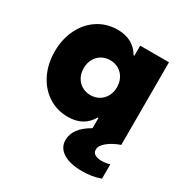

<svg xmlns="http://www.w3.org/2000/svg" viewBox="-170 -654 976 1015"><g transform="rotate(30 317.5 -147.0)"><path d="M408.2 -252Q408.2 -282.7 395 -306.9Q381.8 -331.1 358.6 -344.7Q335.4 -358.4 306.6 -358.4Q277.3 -358.4 254.2 -344.7Q231 -331.1 218 -306.9Q205.1 -282.7 205.1 -252Q205.1 -221.2 218 -197Q231 -172.9 254.2 -159.2Q277.3 -145.5 306.6 -145.5Q335.4 -145.5 358.6 -159.2Q381.8 -172.9 395 -197Q408.2 -221.2 408.2 -252ZM581.1 0Q532.2 17.6 503.9 41.5Q475.6 65.4 475.6 88.9Q475.6 124.5 531.2 126Q561 125 581.1 118.2V206.1Q528.8 224.6 470.7 224.6Q394.5 224.6 353 198Q311.5 171.4 311.5 125Q311.5 52.2 404.3 0V-62.5H399.9Q356 13.7 260.7 13.7Q193.4 13.7 140.4 -21Q87.4 -55.7 57.9 -116.2Q28.3 -176.8 28.3 -252Q28.3 -327.1 57.9 -387.7Q87.4 -448.2 140.4 -482.9Q193.4 -517.6 260.7 -517.6Q355.5 -517.6 399.4 -442.4H404.3V-503.9H580.1V0Z"/></g></svg>

Font: Wanted Sans Black
Style: Regular
Weight: 900
Designer: Original Design by Kil Hyung-jin and Kang Hanbin, Wanted Lab, Inc; Hangeul from Source Han Sans by Jang Soo-young and Ka
Foundry: Wanted Lab, Inc.
Version: Version 1.003